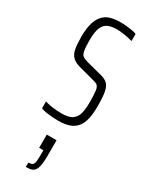

<svg xmlns="http://www.w3.org/2000/svg" viewBox="-204 -561 681 867"><g transform="rotate(30 136.5 -128.0)"><path d="M127 8Q109 8 91 6.5Q73 5 58 2.5Q43 0 34 -4V-40Q41 -38 50.5 -35.5Q60 -33 72 -31.5Q84 -30 97 -29Q110 -28 122 -28Q160 -28 178 -41.5Q196 -55 201.5 -79Q207 -103 207 -134Q207 -177 204 -196Q201 -215 192 -221Q183 -227 165 -231L90 -251Q63 -258 49 -272Q35 -286 30.5 -310Q26 -334 26 -372Q26 -416 34.5 -444.5Q43 -473 59 -489.5Q75 -506 97 -512Q119 -518 146 -518Q162 -518 178.5 -516.5Q195 -515 209 -512.5Q223 -510 232 -506V-469Q223 -472 209 -475Q195 -478 179.5 -480Q164 -482 148 -482Q121 -482 102.5 -473.5Q84 -465 75 -442.5Q66 -420 66 -379Q66 -341 69.5 -323Q73 -305 82 -299Q91 -293 108 -288L181 -269Q209 -263 223 -250.5Q237 -238 242 -211.5Q247 -185 247 -135Q247 -98 240.5 -70.5Q234 -43 220 -26Q206 -9 183 -0.5Q160 8 127 8ZM103 262V239Q118 239 124.5 233.5Q131 228 132.5 213.5Q134 199 134 175V157H112V88H163V166Q163 194 160.5 212.5Q158 231 151.5 242.5Q145 254 133.5 258Q122 262 103 262Z"/></g></svg>

Font: Saira UltraCondensed ExtraLight
Style: Regular
Weight: 250
Width: 1
Designer: Hector Gatti with collaboration of the Omnibus-Type team
Foundry: Omnibus-Type
Version: Version 1.101